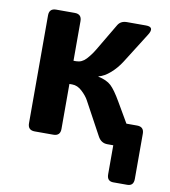

<svg xmlns="http://www.w3.org/2000/svg" viewBox="-77 -579 706 796"><g transform="rotate(10 276.5 -181.0)"><path d="M95.7 0Q66.4 0 66.4 -29.3V-483.4Q66.4 -512.7 95.7 -512.7H173.8Q203.1 -512.7 203.1 -483.4V-316.4H214.4Q238.3 -316.4 256.1 -335.7Q273.9 -355 288.1 -378.9L355.5 -492.7Q367.2 -512.7 393.6 -512.7H473.6Q511.7 -512.7 488.8 -476.6L408.7 -349.6Q390.6 -320.8 365.5 -298.6Q340.3 -276.4 315.9 -270.5V-269.5Q352.1 -261.7 370.6 -244.4Q389.2 -227.1 415.5 -181.6L464.4 -97.7H509.3Q538.6 -97.7 538.6 -68.4V122.1Q538.6 151.4 511.7 151.4H453.1Q426.3 151.4 426.3 122.1V0H401.4Q375 0 361.3 -25.4L285.6 -165Q276.4 -182.1 256.8 -200.4Q237.3 -218.8 214.8 -218.8H203.1V-29.3Q203.1 0 173.8 0Z"/></g></svg>

Font: Istok Web
Style: Bold
Weight: 700
Designer: Andrey V. Panov
Foundry: Andrey V. Panov
Version: Version 1.0.2g